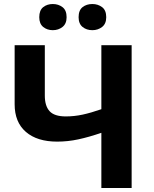

<svg xmlns="http://www.w3.org/2000/svg" viewBox="-20 -940 768 960"><path d="M638.2 0H486.8V-275.9Q423.8 -254.4 371.6 -243.2Q319.3 -231.9 266.1 -231.9Q165.5 -231.9 109.4 -280.5Q53.2 -329.1 53.2 -418.9V-713.9H204.1V-461.9Q204.1 -410.2 228 -384Q252 -357.9 309.1 -357.9Q351.1 -357.9 393.1 -366.9Q435.1 -376 486.8 -394V-713.9H638.2ZM176.3 -854Q176.3 -888.7 196 -904.3Q215.8 -919.9 244.1 -919.9Q272 -919.9 292.5 -904.3Q313 -888.7 313 -854Q313 -821.3 292.5 -805.2Q272 -789.1 244.1 -789.1Q215.8 -789.1 196 -805.2Q176.3 -821.3 176.3 -854ZM373 -854Q373 -888.7 392.8 -904.3Q412.6 -919.9 441.9 -919.9Q469.7 -919.9 490.5 -904.3Q511.2 -888.7 511.2 -854Q511.2 -821.3 490.5 -805.2Q469.7 -789.1 441.9 -789.1Q412.6 -789.1 392.8 -805.2Q373 -821.3 373 -854Z"/></svg>

Font: Wonky
Style: Regular
Weight: 400
Designer: Monotype Design Team
Foundry: Monotype Imaging Inc.
Version: Version 3.000